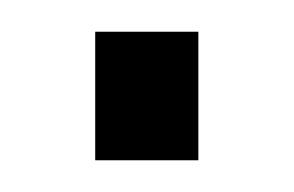

<svg xmlns="http://www.w3.org/2000/svg" viewBox="-20 -360 185 121"><path d="M40 -259V-340H105V-259Z"/></svg>

Font: Saira UltraCondensed
Style: Regular
Weight: 400
Width: 1
Designer: Hector Gatti with collaboration of the Omnibus-Type team
Foundry: Omnibus-Type
Version: Version 1.101